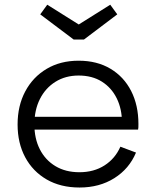

<svg xmlns="http://www.w3.org/2000/svg" viewBox="-20 -806 673 835"><path d="M345 -634H300.5L155 -743.5L185.5 -785.5L322.5 -699.5L459.5 -785.5L490 -743.5ZM326 9.5Q243.5 9.5 183 -25.5Q122.5 -60.5 89.5 -122.2Q56.5 -184 56.5 -264.5Q56.5 -346 89.8 -408.5Q123 -471 182.8 -506.5Q242.5 -542 322 -542Q402 -542 460.5 -507Q519 -472 550.5 -410Q582 -348 582 -267Q582 -257.5 581.8 -252Q581.5 -246.5 580.5 -242.5H509.5Q510 -248.5 510.2 -255.8Q510.5 -263 510.5 -272.5Q510.5 -332 487.8 -378.2Q465 -424.5 423 -451Q381 -477.5 322 -477.5Q264.5 -477.5 221 -450.2Q177.5 -423 153.5 -375.2Q129.5 -327.5 129.5 -264.5Q129.5 -203.5 153.2 -156.8Q177 -110 221 -83.5Q265 -57 325.5 -57Q388.5 -57 434.8 -86.8Q481 -116.5 503.5 -168L571.5 -142.5Q542 -72 477.2 -31.2Q412.5 9.5 326 9.5ZM102 -242.5V-298H559L580 -242.5Z"/></svg>

Font: Hepta Slab ExtraLight
Style: Regular
Weight: 400
Version: Version 1.102